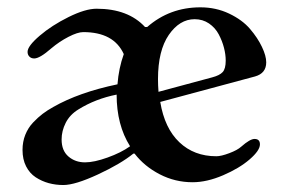

<svg xmlns="http://www.w3.org/2000/svg" viewBox="-20 -498 794 537"><path d="M43 -78.6Q43 -101.6 50.8 -121.1Q58.6 -140.6 72.5 -155.3Q86.4 -169.9 99.4 -179.7Q112.3 -189.5 128.9 -198.7Q200.7 -239.7 308.6 -262.2Q312 -307.1 326.2 -346.7Q298.3 -408.2 212.9 -408.2Q197.3 -408.2 171.6 -395Q146 -381.8 123.5 -362.8Q91.3 -334.5 75.7 -334.5Q67.4 -334.5 62.3 -339.6Q57.1 -344.7 57.1 -353Q57.1 -369.1 91.1 -398.2Q125 -427.2 171.9 -450.4Q218.8 -473.6 250 -473.6Q338.4 -473.6 385.7 -422.4H391.6Q454.6 -477.5 540.5 -477.5Q584 -477.5 620.8 -460Q657.7 -442.4 679.2 -417.2Q700.7 -392.1 712.6 -366.9Q724.6 -341.8 724.6 -323.7Q724.6 -293 693.4 -284.2L428.2 -212.9Q440.4 -139.2 481.7 -100.1Q522.9 -61 585 -61Q598.6 -61 621.3 -69.6Q644 -78.1 654.8 -87.9Q679.2 -109.4 691.9 -109.4Q707 -109.4 707 -94.2Q707 -77.1 678.2 -52.2Q649.4 -27.3 604 -7.8Q558.6 11.7 518.6 11.7Q469.7 11.7 426.8 -10.5Q383.8 -32.7 356.4 -68.4H353Q317.4 -39.6 253.7 -10Q189.9 19.5 157.2 19.5Q135.7 19.5 116.2 14.2Q96.7 8.8 79.8 -2.2Q63 -13.2 53 -32.7Q43 -52.2 43 -78.6ZM152.3 -107.9Q152.3 -76.7 171.4 -60.3Q190.4 -43.9 217.8 -43.9Q243.2 -43.9 280.8 -57.4Q318.4 -70.8 343.8 -88.9Q306.2 -148.4 306.2 -233.4Q247.1 -221.7 199.2 -191.9Q175.3 -177.2 163.8 -154.5Q152.3 -131.8 152.3 -107.9ZM421.9 -276.9Q421.9 -259.8 423.3 -241.2L573.7 -281.7Q594.2 -287.1 602.8 -296.4Q611.3 -305.7 611.3 -328.6Q611.3 -345.7 606.4 -364.5Q601.6 -383.3 591.8 -401.9Q582 -420.4 564.5 -432.4Q546.9 -444.3 524.4 -444.3Q482.4 -444.3 452.1 -400.4Q421.9 -356.4 421.9 -276.9Z"/></svg>

Font: Monomachus
Style: Medium
Weight: 500
Designer: Alexey Kryukov
Version: Version 1.0